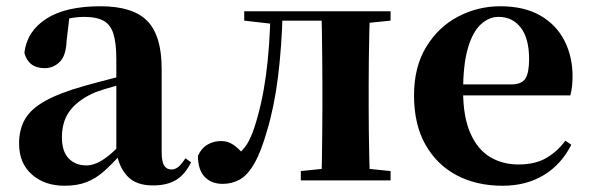

<svg xmlns="http://www.w3.org/2000/svg" viewBox="-20 -577 1886 614"><path d="M186 17Q123 17 82 -19Q41 -55 41 -118Q41 -163 60 -196Q79 -229 125 -254.5Q171 -280 249 -302Q288 -313 338.5 -326Q389 -339 429 -349V-323Q389 -313 349 -302Q309 -291 285 -282Q233 -260 205.5 -225.5Q178 -191 178 -138Q178 -93 199.5 -70.5Q221 -48 257 -48Q271 -48 288.5 -55Q306 -62 329.5 -81Q353 -100 385 -136L402 -81H364Q336 -50 311 -28Q286 -6 256.5 5.5Q227 17 186 17ZM469 16Q415 16 387.5 -13.5Q360 -43 352 -92V-95V-387Q352 -440 342.5 -469.5Q333 -499 310.5 -511Q288 -523 250 -523Q225 -523 198.5 -517.5Q172 -512 135 -498L202 -523L193 -446Q191 -398 170.5 -378.5Q150 -359 123 -359Q71 -359 58 -408Q66 -477 128 -517Q190 -557 301 -557Q405 -557 451 -510Q497 -463 497 -357V-91Q497 -60 505 -47.5Q513 -35 528 -35Q540 -35 550 -43Q560 -51 573 -71L591 -58Q572 -19 543 -1.5Q514 16 469 16Z M692 11Q656 11 634.5 -11.5Q613 -34 613 -79Q624 -103 643.5 -114.5Q663 -126 687 -126Q708 -126 725.5 -114.5Q743 -103 762 -80V-67H738V-81Q757 -96 769.5 -115.5Q782 -135 793 -168Q818 -244 830.5 -336Q843 -428 845 -541H884Q881 -427 869 -331Q857 -235 834 -159Q815 -92 793.5 -54.5Q772 -17 747 -3Q722 11 692 11ZM761 -511V-541H864V-500H857ZM866 -511V-541H1054V-511ZM942 0V-30L1050 -41H1121L1229 -30V0ZM1008 0Q1009 -26 1009.5 -68Q1010 -110 1010.5 -156Q1011 -202 1011 -236V-305Q1011 -339 1010.5 -385Q1010 -431 1009.5 -473.5Q1009 -516 1008 -541H1163Q1162 -516 1161 -473.5Q1160 -431 1159.5 -385Q1159 -339 1159 -305V-236Q1159 -202 1159.5 -156Q1160 -110 1161 -68Q1162 -26 1163 0ZM1085 -500V-541H1229V-511L1121 -500Z M1587 17Q1504 17 1440.5 -16.5Q1377 -50 1340.5 -114.5Q1304 -179 1304 -272Q1304 -363 1343 -427Q1382 -491 1445 -524Q1508 -557 1580 -557Q1656 -557 1707.5 -527.5Q1759 -498 1785 -447Q1811 -396 1811 -333Q1811 -299 1804 -272H1368V-307H1614Q1648 -307 1660 -325.5Q1672 -344 1672 -388Q1672 -454 1645.5 -488.5Q1619 -523 1574 -523Q1543 -523 1517 -498.5Q1491 -474 1476 -422Q1461 -370 1461 -286Q1461 -204 1484 -151.5Q1507 -99 1547 -75Q1587 -51 1638 -51Q1691 -51 1726.5 -71.5Q1762 -92 1788 -127L1807 -114Q1775 -51 1719 -17Q1663 17 1587 17Z"/></svg>

Font: Noto Serif TC ExtraBold
Style: Regular
Weight: 800
Designer: Ryoko NISHIZUKA 西塚涼子 (kana & ideographs); Frank Grießhammer (Latin, Greek & Cyrillic); Wenlong ZHANG 张文龙 (bopomofo); San
Foundry: Adobe
Version: Version 2.002-H1;hotconv 1.1.0;makeotfexe 2.6.0